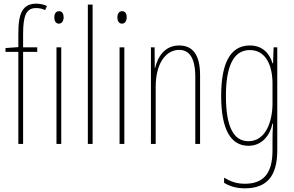

<svg xmlns="http://www.w3.org/2000/svg" viewBox="-20 -785 1602 1047"><path d="M183 -502V-527H106V-598C106 -701 123 -741 177 -741C193 -741 211 -738 226 -730L236 -752C222 -759 202 -765 178 -765C105 -765 80 -715 80 -605V-528L10 -523V-502H80V0H106V-502Z M302 -724C282 -724 276 -706 276 -690C276 -672 284 -656 301 -656C317 -656 327 -670 327 -691C327 -707 321 -724 302 -724ZM314 -527H288V0H314Z M485 0V-760H459V0Z M646 -724C626 -724 620 -706 620 -690C620 -672 628 -656 645 -656C661 -656 671 -670 671 -691C671 -707 665 -724 646 -724ZM658 -527H632V0H658Z M957 -537C877 -537 840 -474 826 -415H824L823 -527H803V0H829V-311C829 -445 888 -513 957 -513C1011 -513 1045 -471 1045 -365V0H1071V-375C1071 -488 1030 -537 957 -537Z M1342 -537C1232 -537 1186 -433 1186 -262C1186 -76 1240 10 1335 10C1406 10 1451 -43 1466 -111H1469C1466 -70 1466 -43 1466 -12V35C1466 163 1415 217 1315 217C1270 217 1238 205 1202 184V212C1235 232 1272 242 1315 242C1437 242 1492 173 1492 35V-527H1472L1469 -440H1466C1451 -489 1416 -537 1342 -537ZM1342 -512C1431 -512 1466 -426 1466 -329V-221C1466 -126 1431 -15 1335 -15C1254 -15 1212 -93 1212 -262C1212 -411 1247 -512 1342 -512Z"/></svg>

Font: Noto Sans Arabic UI XCn Th
Style: Regular
Weight: 100
Width: 2
Designer: Monotype Design Team, Nadine Chahine and Nizar Qandah
Foundry: Monotype Imaging Inc.
Version: Version 2.010